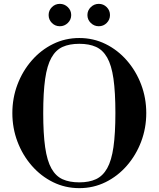

<svg xmlns="http://www.w3.org/2000/svg" viewBox="-20 -963 822 995"><path d="M391 12Q318 12 255 -19Q192 -50 144.5 -104.5Q97 -159 70.5 -229Q44 -299 44 -377Q44 -455 70.5 -525Q97 -595 144.5 -649.5Q192 -704 255 -735Q318 -766 391 -766Q464 -766 527 -735Q590 -704 637.5 -649.5Q685 -595 711.5 -525Q738 -455 738 -377Q738 -299 711.5 -229Q685 -159 637.5 -104.5Q590 -50 527 -19Q464 12 391 12ZM391 -18Q442 -18 477.5 -34.5Q513 -51 535.5 -91Q558 -131 568 -201Q578 -271 578 -378Q578 -485 568 -555Q558 -625 535.5 -664.5Q513 -704 477.5 -720Q442 -736 391 -736Q340 -736 304.5 -720Q269 -704 246.5 -664Q224 -624 214 -554Q204 -484 204 -377Q204 -270 214 -200Q224 -130 246.5 -90Q269 -50 304.5 -34Q340 -18 391 -18ZM492 -827Q468 -827 450.5 -844Q433 -861 433 -885Q433 -909 450.5 -926Q468 -943 492 -943Q516 -943 533 -926Q550 -909 550 -885Q550 -861 533 -844Q516 -827 492 -827ZM290 -827Q266 -827 249 -844Q232 -861 232 -885Q232 -909 249 -926Q266 -943 290 -943Q314 -943 331.5 -926Q349 -909 349 -885Q349 -861 331.5 -844Q314 -827 290 -827Z"/></svg>

Font: Libre Bodoni
Style: Regular
Weight: 400
Designer: Pablo Impallari, Rodrigo Fuenzalida
Foundry: Impallari Type
Version: Version 2.005;gftools[0.9.23]